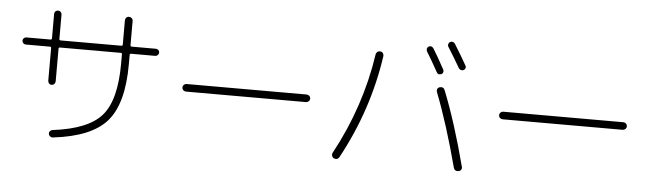

<svg xmlns="http://www.w3.org/2000/svg" viewBox="-50 -989 4099 1208"><g transform="rotate(5 2000.0 -385.5)"><path d="M90.8 -543Q82 -543 75.2 -549.8Q68.4 -556.6 68.4 -565.9Q68.4 -575.2 75.2 -581.5Q82 -587.9 90.8 -587.9H243.2Q252 -587.9 252 -596.7V-750Q252 -759.8 258.3 -766.6Q264.6 -773.4 274.9 -773.4Q285.2 -773.4 292 -766.6Q298.8 -759.8 298.8 -750V-596.7Q298.8 -587.9 307.6 -587.9H691.4Q699.2 -587.9 699.2 -596.7V-749Q699.2 -758.8 706.1 -766.1Q712.9 -773.4 723.6 -773.4Q733.4 -773.4 740.7 -766.6Q748 -759.8 748 -749V-596.7Q748 -587.9 756.8 -587.9H909.2Q918 -587.9 924.8 -581.5Q931.6 -575.2 931.6 -565.9Q931.6 -556.6 924.8 -549.8Q918 -543 909.2 -543H756.8Q748 -543 748 -535.2V-476.6Q748 -227.5 651.4 -115.7Q554.7 -3.9 313.5 24.4Q303.7 26.4 294.9 20Q286.1 13.7 285.2 3.9Q283.2 -4.9 289.1 -12.2Q294.9 -19.5 303.7 -21.5Q529.3 -48.8 614.3 -147Q699.2 -245.1 699.2 -476.6V-535.2Q699.2 -543 691.4 -543H307.6Q298.8 -543 298.8 -535.2V-329.1Q298.8 -319.3 292 -312Q285.2 -304.7 274.9 -304.7Q264.6 -304.7 258.3 -312Q252 -319.3 252 -329.1V-535.2Q252 -543 243.2 -543Z M1121.1 -335.9Q1111.3 -335.9 1104 -342.8Q1096.7 -349.6 1096.7 -359.9Q1096.7 -370.1 1104 -377Q1111.3 -383.8 1121.1 -383.8H1878.9Q1888.7 -383.8 1896 -377Q1903.3 -370.1 1903.3 -359.9Q1903.3 -349.6 1896 -342.8Q1888.7 -335.9 1878.9 -335.9Z M2682.6 -594.7Q2642.6 -667 2609.4 -720.7Q2605.5 -728.5 2607.4 -737.3Q2609.4 -746.1 2617.2 -751Q2635.7 -760.7 2648.4 -742.2Q2672.9 -704.1 2721.7 -614.3Q2725.6 -606.4 2723.1 -598.1Q2720.7 -589.8 2712.9 -585.9Q2692.4 -577.1 2682.6 -594.7ZM2818.4 -632.8Q2786.1 -689.5 2741.2 -760.7Q2736.3 -767.6 2738.8 -777.3Q2741.2 -787.1 2749 -791Q2767.6 -800.8 2780.3 -783.2Q2830.1 -703.1 2858.4 -652.3Q2863.3 -644.5 2860.4 -635.7Q2857.4 -627 2849.1 -623Q2840.8 -619.1 2832 -622.1Q2823.2 -625 2818.4 -632.8ZM2708 -502Q2732.4 -508.8 2741.2 -487.3Q2820.3 -289.1 2891.6 -15.6Q2894.5 -5.9 2889.2 2.4Q2883.8 10.7 2874 12.7Q2848.6 17.6 2841.8 -5.9Q2770.5 -275.4 2694.3 -470.7Q2690.4 -480.5 2694.3 -489.7Q2698.2 -499 2708 -502ZM2084 1Q2075.2 -3.9 2072.3 -14.2Q2069.3 -24.4 2074.2 -33.2Q2239.3 -337.9 2289.1 -671.9Q2290 -681.6 2297.9 -688.5Q2305.7 -695.3 2316.9 -694.3Q2328.1 -693.4 2334 -685.1Q2339.8 -676.8 2338.9 -667Q2289.1 -322.3 2119.1 -9.8Q2107.4 10.7 2084 1Z M3121.1 -335.9Q3111.3 -335.9 3104 -342.8Q3096.7 -349.6 3096.7 -359.9Q3096.7 -370.1 3104 -377Q3111.3 -383.8 3121.1 -383.8H3878.9Q3888.7 -383.8 3896 -377Q3903.3 -370.1 3903.3 -359.9Q3903.3 -349.6 3896 -342.8Q3888.7 -335.9 3878.9 -335.9Z"/></g></svg>

Font: Rounded-X Mgen+ 1m light
Style: Regular
Weight: 200
Designer: [Source Han Sans]
Ryoko NISHIZUKA  (kana & ideographs); Paul D. Hunt (Latin, Greek & Cyrillic); Wenlong ZHANG  (bopomofo
Version: Version 1.059.20150602